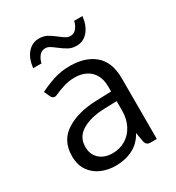

<svg xmlns="http://www.w3.org/2000/svg" viewBox="-185 -876 922 1004"><g transform="rotate(-30 276.0 -374.0)"><path d="M474.6 -366.2V0H435.5Q413.6 0 406.7 -20.5L396 -81.1Q369.1 -31.2 322.8 -8.3Q276.4 14.6 220.2 14.6Q175.3 14.6 135.5 -2Q95.7 -18.6 70.6 -54Q45.4 -89.4 45.4 -143.1Q45.4 -236.3 116.7 -282.2Q188 -328.1 302.7 -331.5L391.6 -334.5V-365.2Q391.6 -406.2 375.2 -435.1Q358.9 -463.9 329.8 -478.5Q300.8 -493.2 262.7 -493.2Q229 -493.2 198.7 -484.1Q168.5 -475.1 135.7 -460.4Q129.4 -457.5 123 -457.5Q109.9 -457.5 102.5 -473.1L86.4 -507.8Q126 -527.8 171.6 -543Q217.3 -558.1 270.5 -558.1Q364.3 -558.1 419.4 -511Q474.6 -463.9 474.6 -366.2ZM391.6 -219.2V-276.4L314 -273.9Q231.9 -271 180.9 -240.5Q129.9 -210 129.9 -149.9Q129.9 -117.7 144.5 -95.2Q159.2 -72.8 183.6 -61.5Q208 -50.3 237.8 -50.3Q281.7 -50.3 316.9 -71.5Q352.1 -92.8 371.8 -131.3Q391.6 -169.9 391.6 -219.2ZM263.2 -672.9Q243.2 -688.5 231 -695.6Q218.8 -702.6 205.6 -702.6Q183.6 -702.6 169.4 -685.3Q155.3 -668 149.9 -643.6H99.6Q106 -699.2 133.5 -731.2Q161.1 -763.2 203.1 -763.2Q229.5 -763.2 250 -752.4Q270.5 -741.7 295.4 -721.7Q315.4 -706.1 327.6 -699Q339.8 -691.9 353.5 -691.9Q375.5 -691.9 389.6 -709.2Q403.8 -726.6 409.2 -751H459.5Q452.6 -695.3 425 -663.3Q397.5 -631.3 356 -631.3Q329.6 -631.3 309.3 -642.1Q289.1 -652.8 263.2 -672.9Z"/></g></svg>

Font: Lycee Sans
Style: Regular
Weight: 400
Designer: Justin Alvin
Foundry: Alkove Design
Version: Version 1.030